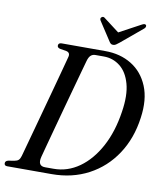

<svg xmlns="http://www.w3.org/2000/svg" viewBox="-97 -955 870 1030"><g transform="rotate(10 337.5 -439.5)"><path d="M-3 -14Q-3 -26.5 13 -30.5L46.5 -36Q61 -38.5 68.5 -45.5Q76 -52.5 80.5 -68.5Q87.5 -94.5 99.8 -138.8Q112 -183 127 -238Q142 -293 158 -351.8Q174 -410.5 189 -465.5Q204 -520.5 215.8 -564.8Q227.5 -609 234.5 -635Q240.5 -659 217.5 -664L182 -670Q168 -674 168 -684.5Q168 -700 186.5 -700H424Q506 -700 567.5 -662.2Q629 -624.5 658.5 -553Q688 -481.5 673.5 -380.5Q658 -266 601.2 -180.2Q544.5 -94.5 455.5 -47.2Q366.5 0 255 0H13Q-3 0 -3 -14ZM260.5 -30Q336 -30 399.8 -75.2Q463.5 -120.5 507.8 -202.2Q552 -284 568.5 -394.5Q583 -486.5 566 -547.8Q549 -609 510.2 -639.5Q471.5 -670 421.5 -670H375Q360.5 -670 350.2 -660.8Q340 -651.5 334 -629.5Q327 -605.5 315.5 -563Q304 -520.5 289.2 -467.5Q274.5 -414.5 259 -357.5Q243.5 -300.5 229 -247Q214.5 -193.5 202.8 -150.2Q191 -107 184.5 -81.5Q171.5 -30 214 -30ZM491.5 -757.5Q481.5 -749.5 474.5 -744.8Q467.5 -740 459 -740Q450.5 -740 445.5 -744.5Q440.5 -749 435.5 -757.5L370.5 -857Q364 -869 373 -875.5Q382 -882.5 391.5 -873.5L474.5 -810.5L591.5 -873.5Q608 -883 614.5 -875.5Q617 -873 616.2 -867.2Q615.5 -861.5 609.5 -856Z"/></g></svg>

Font: Fraunces 144pt S050
Style: Italic
Weight: 400
Italic angle: -16°
Version: Version 1.000; ttfautohint (v1.8.3)